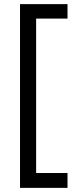

<svg xmlns="http://www.w3.org/2000/svg" viewBox="-20 -727 350 930"><path d="M307 183H77V-707H307V-637H155V111H307Z"/></svg>

Font: Hind Madurai
Style: Regular
Weight: 400
Designer: Jyotish Sonowal
Foundry: Indian Type Foundry
Version: Version 1.001;PS 1.0;hotconv 1.0.86;makeotf.lib2.5.63406; tt